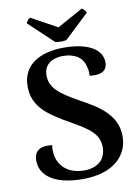

<svg xmlns="http://www.w3.org/2000/svg" viewBox="-99 -968 761 1047"><g transform="rotate(-10 282.0 -444.5)"><path d="M317 -749 452 -876C451 -882 438 -899 429 -903L286 -824L142 -903C134 -899 121 -882 119 -876L254 -749C266 -744 305 -743 317 -749ZM274 14C449 14 527 -76 527 -179C527 -297 430 -357 332 -410C219 -473 176 -510 176 -577C176 -646 234 -666 281 -666C352 -666 392 -633 401 -589C407 -572 409 -554 407 -535C419 -533 433 -532 443 -533C490 -535 505 -561 505 -591C505 -670 418 -710 295 -710C171 -710 64 -661 64 -536C64 -422 142 -369 266 -299C360 -246 410 -210 410 -139C410 -65 357 -31 290 -31C195 -31 148 -87 140 -147C138 -164 137 -182 141 -197C63 -208 40 -172 40 -129C40 -49 113 14 274 14Z"/></g></svg>

Font: Arima Koshi ExtraBold
Style: Regular
Weight: 800
Designer: Joana Correia and Natanael Gama
Foundry: NDISCOVER
Version: Version 1.019;PS 001.019;hotconv 1.0.88;makeotf.lib2.5.64775